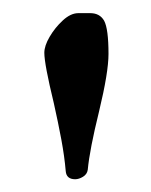

<svg xmlns="http://www.w3.org/2000/svg" viewBox="-20 -702 235 298"><path d="M96.7 -423.8Q83 -423.8 82 -436.5Q80.1 -459 75.2 -485.4Q70.3 -511.7 63.5 -542Q48.8 -602.5 48.8 -620.1Q48.8 -630.9 57.1 -645Q65.4 -659.2 77.6 -670.4Q89.8 -681.6 101.6 -681.6H120.1Q134.8 -681.6 141.6 -669.9Q148.4 -657.2 148.4 -618.2Q148.4 -589.8 133.8 -529.3Q119.1 -469.7 116.2 -438.5Q115.2 -431.6 108.9 -427.7Q102.5 -423.8 96.7 -423.8Z"/></svg>

Font: Crimson Text Bold
Style: Bold
Weight: 700
Designer: Sebastian Kosch
Foundry: Sebastian Kosch
Version: Version 1.10 July 1, 2025